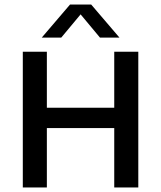

<svg xmlns="http://www.w3.org/2000/svg" viewBox="-20 -822 706 842"><path d="M80 0V-595H185.5V-349.5H481V-595H586.5V0H481V-260.5H185.5V0ZM163 -657 287 -802H380L504 -657H418.5L323.5 -771H343.5L248.5 -657Z"/></svg>

Font: Encode Sans SC Condensed Thin Medium
Style: Regular
Weight: 500
Version: Version 3.002